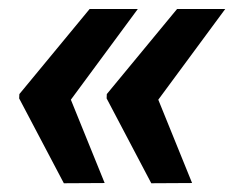

<svg xmlns="http://www.w3.org/2000/svg" viewBox="-20 -467 544 430"><path d="M334.5 -243.7 410.2 -57.1 318.8 -56.6 218.8 -246.6 219.2 -256.3 376.5 -446.8H484.4ZM138.7 -243.7 214.4 -57.1 123 -56.6 22.9 -246.6 23.4 -256.3 180.7 -446.8H288.6Z"/></svg>

Font: TypoPRO Roboto
Style: Italic
Weight: 900
Italic angle: -12°
Designer: Google
Version: Version 2.136; 2016